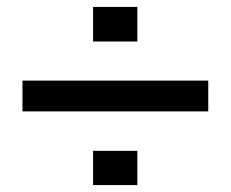

<svg xmlns="http://www.w3.org/2000/svg" viewBox="-20 -571 667 555"><path d="M45 -249V-338H582V-249ZM249 -36V-135H377V-36ZM249 -451V-551H377V-451Z"/></svg>

Font: Ruda SemiBold
Style: Regular
Weight: 600
Designer: Mariela Monsalve and Angelina Sanchez
Foundry: Mariela Monsalve and Angelina Sanchez
Version: Version 2.001